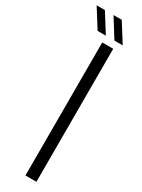

<svg xmlns="http://www.w3.org/2000/svg" viewBox="-318 -977 740 1000"><g transform="rotate(30 51.5 -476.5)"><path d="M53 0V-800H119V0ZM2 -840 -69 -953H-19.5L51.5 -840ZM103 -840 32.5 -953H82L153 -840Z"/></g></svg>

Font: Big Shoulders Stencil Display
Style: Regular
Weight: 400
Designer: Patric King
Foundry: XO Type Co
Version: Version 1.000